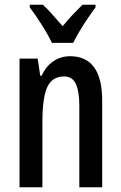

<svg xmlns="http://www.w3.org/2000/svg" viewBox="-20 -786 509 806"><path d="M274 -550Q409 -550 409 -363V0H313V-341Q313 -402 298.5 -433.5Q284 -465 249 -465Q199 -465 178.5 -420.5Q158 -376 158 -274V0H62V-540H138L149 -468H155Q172 -507 203.5 -528.5Q235 -550 274 -550ZM198 -606Q183 -638 156.5 -680Q130 -722 105 -755V-766H160Q178 -750 199.5 -725.5Q221 -701 243 -676Q267 -705 284.5 -723.5Q302 -742 326 -766H381V-755Q366 -735 348 -708.5Q330 -682 314 -655Q298 -628 287 -606Z"/></svg>

Font: Noto Sans Georgian ExtraCondensed Medium
Style: Regular
Weight: 500
Width: 2
Designer: Monotype Design Team, Akaki Razmadze
Foundry: Google LLC
Version: Version 2.005; ttfautohint (v1.8.4.7-5d5b)